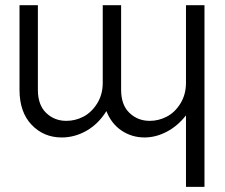

<svg xmlns="http://www.w3.org/2000/svg" viewBox="-20 -520 868 740"><path d="M768.1 200.2H696.8V-75.2Q664.1 -33.7 622.1 -12Q580.1 9.8 537.1 9.8Q488.3 9.8 448.7 -16.6Q409.2 -43 390.1 -91.8Q358.9 -42 313.5 -16.1Q268.1 9.8 217.8 9.8Q148.4 9.8 101.8 -39.1Q55.2 -87.9 55.2 -173.8V-500H126V-173.8Q126 -115.7 157.7 -85Q189.5 -54.2 235.8 -54.2Q270.5 -54.2 301.8 -70.6Q333 -86.9 354.5 -121.3Q376 -155.8 376 -201.2V-500H446.8V-173.8Q446.8 -115.7 478.8 -85Q510.7 -54.2 557.1 -54.2Q591.8 -54.2 623 -70.6Q654.3 -86.9 675.5 -121.3Q696.8 -155.8 696.8 -201.2V-500H768.1Z"/></svg>

Font: LT Superior
Style: Regular
Weight: 400
Designer: Daniel Lyons
Foundry: LyonsType
Version: Version 1.000